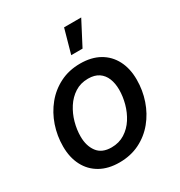

<svg xmlns="http://www.w3.org/2000/svg" viewBox="-180 -882 956 1019"><g transform="rotate(-30 298.5 -372.5)"><path d="M257.8 11.2Q189.9 11.2 141.1 -16.4Q92.3 -43.9 66.2 -94.2Q40 -144.5 40 -211.9Q40 -276.9 60.5 -337.2Q81.1 -397.5 119.9 -445.1Q158.7 -492.7 213.9 -520.5Q269 -548.3 337.9 -548.3Q406.2 -548.3 455.1 -520.8Q503.9 -493.2 530 -442.9Q556.2 -392.6 556.2 -324.7Q556.2 -259.3 535.6 -199Q515.1 -138.7 476.1 -91.1Q437 -43.5 381.8 -16.1Q326.7 11.2 257.8 11.2ZM261.2 -79.1Q307.6 -79.1 343 -101.6Q378.4 -124 401.9 -160.6Q425.3 -197.3 437 -240.5Q448.7 -283.7 448.7 -324.7Q448.7 -363.8 436.5 -393.8Q424.3 -423.8 399.2 -440.9Q374 -458 334.5 -458Q288.1 -458 253.2 -435.5Q218.3 -413.1 194.6 -376.5Q170.9 -339.8 158.9 -296.6Q147 -253.4 147 -211.4Q147 -153.8 174.8 -116.5Q202.6 -79.1 261.2 -79.1ZM319.8 -610.4 360.8 -757.3H465.8L389.2 -610.4Z"/></g></svg>

Font: Inter 17pt Medium
Style: Italic
Weight: 500
Italic angle: -9.3988°
Version: Version 4.001;git-66647c0bb